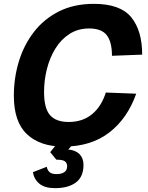

<svg xmlns="http://www.w3.org/2000/svg" viewBox="-20 -746 767 998"><path d="M310 16Q189 16 120.5 -48Q52 -112 52 -248Q52 -341 78 -426.5Q104 -512 156 -579.5Q208 -647 286 -686.5Q364 -726 468 -726Q605 -726 662 -656.5Q719 -587 719 -462L562 -456Q562 -528 535 -563Q508 -598 443 -598Q386 -598 342 -570Q298 -542 268.5 -494.5Q239 -447 224 -388Q209 -329 209 -268Q209 -183 240 -147.5Q271 -112 337 -112Q409 -112 458 -152Q507 -192 530 -265L688 -259Q642 -129 547 -56.5Q452 16 310 16ZM266 232Q213 232 185 209Q157 186 151 149L223 121Q227 140 238.5 149.5Q250 159 274 159Q299 159 314 149Q329 139 329 118Q329 102 318 93Q307 84 273 84L241 45L285 -10H371L335 31Q374 35 394 56Q414 77 414 111Q414 173 374.5 202.5Q335 232 266 232Z"/></svg>

Font: Geist
Style: Bold Italic
Weight: 700
Italic angle: -12°
Designer: Basement.studio, Andrés Briganti, Mateo Zaragoza
Foundry: Basement.studio, Vercel, Andrés Briganti, Guido Ferreyra, Mateo Zaragoza
Version: Version 1.500; ttfautohint (v1.8.4.7-5d5b)